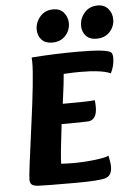

<svg xmlns="http://www.w3.org/2000/svg" viewBox="-60 -936 672 983"><g transform="rotate(-5 276.5 -444.5)"><path d="M517 -540Q471 -561 358 -561Q326 -561 276 -558Q274 -524 258 -406Q391 -406 423 -410Q425 -390 425 -375Q425 -310 381 -305Q357 -303 243 -303Q223 -140 223 -101Q251 -99 287 -99Q340 -99 395.5 -105.5Q451 -112 468 -121Q476 -83 476 -65Q476 -17 441 -7Q406 3 283 3Q130 3 98 1Q74 0 64 -8Q54 -16 54 -34Q54 -62 87.5 -306Q121 -550 121 -631Q121 -649 120 -656Q238 -665 356 -665Q509 -665 528 -646Q536 -638 536 -618Q536 -578 517 -540ZM231 -723Q196 -723 177 -744Q158 -765 158 -796Q158 -833 183.5 -862.5Q209 -892 252 -892Q286 -892 305.5 -869Q325 -846 325 -814Q325 -778 300 -750.5Q275 -723 231 -723ZM459 -723Q424 -723 405 -744Q386 -765 386 -796Q386 -833 411.5 -862.5Q437 -892 480 -892Q514 -892 533.5 -869Q553 -846 553 -814Q553 -778 528 -750.5Q503 -723 459 -723Z"/></g></svg>

Font: Overlock Black
Style: Italic
Weight: 900
Designer: Dario Muhafara
Foundry: Dario Manuel Muhafara
Version: Version 1.002